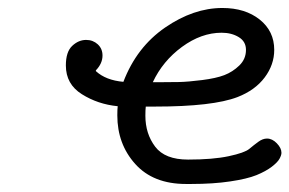

<svg xmlns="http://www.w3.org/2000/svg" viewBox="-20 -456 725 481"><path d="M145 -292Q145 -326.2 160.9 -341.1Q176.8 -356 195.8 -356Q212.9 -356 224.9 -345Q236.8 -334 236.8 -316.9Q236.8 -296.9 220.2 -279.8V-277.8Q245.1 -254.9 289.1 -251Q322.3 -337.9 393.6 -387Q464.8 -436 537.1 -436Q594.2 -436 630.6 -407Q667 -377.9 667 -331.1Q667 -293.9 643.1 -262Q619.1 -230 575.2 -212.9Q513.2 -189 368.2 -189H345.2Q344.2 -181.2 344.2 -166Q344.2 -121.1 368.7 -88.6Q393.1 -56.2 451.2 -56.2Q513.2 -56.2 553 -64.7Q592.8 -73.2 604.5 -83Q616.2 -92.8 627.2 -100.8Q638.2 -108.9 648.9 -108.9Q662.1 -108.9 673.6 -96.9Q685.1 -85 685.1 -73.2Q685.1 -67.4 680.4 -58.6Q675.8 -49.8 660.9 -38.3Q646 -26.9 622.6 -17.3Q599.1 -7.8 556.6 -1.5Q514.2 4.9 459 4.9H445.8Q363.8 4.9 318.8 -45.2Q273.9 -95.2 273.9 -167Q273.9 -182.1 274.9 -189.9Q225.1 -194.8 185.1 -220Q145 -245.1 145 -292ZM362.8 -250H373Q406.2 -250 428.7 -250.5Q451.2 -251 486.1 -255.4Q521 -259.8 542 -267.8Q563 -275.9 579.6 -292Q596.2 -308.1 596.2 -331.1Q596.2 -352.1 578.1 -363Q560.1 -374 535.2 -374Q484.4 -374 436 -338.6Q387.7 -303.2 362.8 -250Z"/></svg>

Font: CMU Typewriter Text Variable Width
Style: Italic
Weight: 500
Italic angle: -14.04°
Version: Version 0.7.0